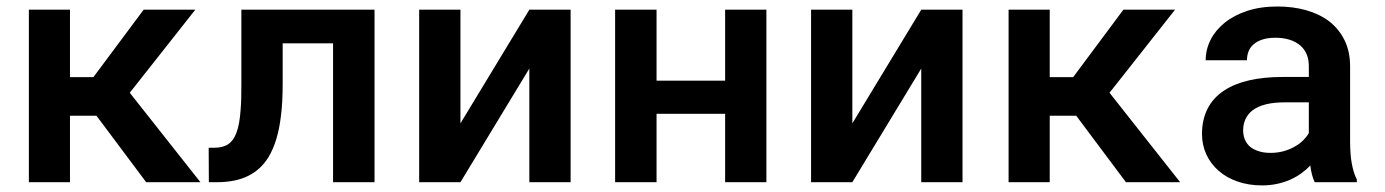

<svg xmlns="http://www.w3.org/2000/svg" viewBox="-20 -558 4241 588"><path d="M275.4 -203.6 427.7 0H593.8L377.4 -273.9L578.1 -528.3H419.9L266.1 -321.8H194.3V-528.3H68.4V0H194.3V-203.6Z M1127 -528.3H719.2V-303.2Q719.2 -279.3 718.8 -258.8Q718.3 -238.3 716.8 -220.7Q715.3 -199.2 712.2 -181.9Q709 -164.6 704.1 -151.4Q695.3 -127.4 679 -116.5Q662.6 -105.5 636.2 -105.5H619.1L619.6 0H644Q701.2 0 740 -19.3Q778.8 -38.6 802.2 -76.7Q816.9 -101.1 826.4 -132.8Q835.9 -164.6 840.3 -202.6Q843.3 -225.1 844.5 -250.5Q845.7 -275.9 845.7 -303.2V-425.3H1000V0H1127Z M1601.1 -528.3 1390.1 -180.2V-528.3H1263.7V0H1390.1L1601.1 -348.1V0H1727.5V-528.3Z M2327.1 0V-528.3H2200.7V-311H1990.7V-528.3H1863.8V0H1990.7V-209.5H2200.7V0Z M2801.3 -528.3 2590.3 -180.2V-528.3H2463.9V0H2590.3L2801.3 -348.1V0H2927.7V-528.3Z M3275.9 -203.6 3428.2 0H3594.2L3377.9 -273.9L3578.6 -528.3H3420.4L3266.6 -321.8H3194.8V-528.3H3068.8V0H3194.8V-203.6Z M4006.3 0H4135.3V-8.3Q4125 -28.8 4119.9 -56.9Q4114.7 -85 4114.7 -124V-354.5Q4114.7 -400.4 4097.7 -434.8Q4080.6 -469.2 4051.3 -492.2Q4021 -515.1 3980.5 -526.6Q3939.9 -538.1 3892.6 -538.1Q3840.3 -538.1 3799.6 -524.7Q3758.8 -511.2 3730.5 -488.3Q3702.1 -465.3 3687.3 -435.8Q3672.4 -406.2 3672.4 -373.5H3798.8Q3798.8 -388.2 3803.7 -400.6Q3808.6 -413.1 3818.8 -421.9Q3829.6 -431.6 3846.4 -437Q3863.3 -442.4 3885.7 -442.4Q3911.1 -442.4 3930.4 -436Q3949.7 -429.7 3962.9 -418Q3975.6 -406.7 3981.9 -391.1Q3988.3 -375.5 3988.3 -355.5V-322.3H3907.7Q3850.1 -322.3 3804.9 -311.8Q3759.8 -301.3 3729 -280.8Q3695.3 -258.8 3678.2 -225.1Q3661.1 -191.4 3661.1 -147.5Q3661.1 -113.8 3674.6 -84.7Q3688 -55.7 3712.4 -34.7Q3736.3 -13.7 3770.3 -2Q3804.2 9.8 3845.2 9.8Q3870.1 9.8 3892.1 4.9Q3914.1 0 3932.6 -8.3Q3950.7 -16.6 3965.8 -27.6Q3981 -38.6 3992.7 -51.3Q3994.6 -36.6 3998 -23.2Q4001.5 -9.8 4006.3 0ZM3870.6 -89.8Q3850.1 -89.8 3834.5 -95Q3818.8 -100.1 3808.6 -108.4Q3797.9 -117.7 3792.5 -130.6Q3787.1 -143.6 3787.1 -158.7Q3787.1 -177.2 3794.2 -192.9Q3801.3 -208.5 3815.4 -219.7Q3831.1 -231.9 3856 -238.3Q3880.9 -244.6 3916 -244.6H3988.3V-150.4Q3981.9 -139.2 3970.9 -128.2Q3960 -117.2 3944.8 -108.9Q3929.7 -100.1 3911.1 -95Q3892.6 -89.8 3870.6 -89.8Z"/></svg>

Font: Roboto Mono SemiBold
Style: Regular
Weight: 600
Monospace: yes
Designer: Google
Version: Version 3.000